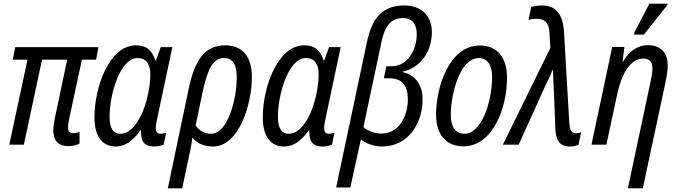

<svg xmlns="http://www.w3.org/2000/svg" viewBox="-20 -795 3724 1055"><path d="M355 8C376 8 399 3 417 -6V-70C408 -67 395 -63 383 -63C364 -63 354 -73 354 -93C354 -105 356 -121 359 -137L430 -467H508L521 -536H64L50 -467H131L31 0H111L211 -467H349L281 -144C276 -117 273 -94 273 -77C273 -21 303 8 355 8Z M615 10C669 10 709 -20 752 -79H755C754 -23 767 10 829 10C845 10 868 5 879 0L893 -65C881 -62 871 -60 862 -60C843 -60 836 -71 836 -91C836 -105 839 -121 843 -140L927 -536H863L837 -463H833C816 -517 787 -546 726 -546C585 -546 499 -325 499 -149C499 -46 542 10 615 10ZM642 -60C602 -60 582 -90 582 -155C582 -272 638 -476 736 -476C782 -476 806 -444 806 -386C806 -348 800 -301 786 -246C762 -155 710 -60 642 -60Z M1017 -308 902 240H981L1020 57C1027 22 1034 -8 1037 -39C1062 -9 1098 10 1150 10C1294 10 1364 -222 1364 -372C1364 -482 1314 -546 1217 -546C1101 -546 1048 -457 1017 -308ZM1140 -60C1101 -60 1072 -80 1055 -106L1093 -288C1121 -417 1151 -476 1210 -476C1261 -476 1281 -437 1281 -371C1281 -251 1232 -60 1140 -60Z M1540 10C1594 10 1634 -20 1677 -79H1680C1679 -23 1692 10 1754 10C1770 10 1793 5 1804 0L1818 -65C1806 -62 1796 -60 1787 -60C1768 -60 1761 -71 1761 -91C1761 -105 1764 -121 1768 -140L1852 -536H1788L1762 -463H1758C1741 -517 1712 -546 1651 -546C1510 -546 1424 -325 1424 -149C1424 -46 1467 10 1540 10ZM1567 -60C1527 -60 1507 -90 1507 -155C1507 -272 1563 -476 1661 -476C1707 -476 1731 -444 1731 -386C1731 -348 1725 -301 1711 -246C1687 -155 1635 -60 1567 -60Z M1827 235H1905L1963 -29C1989 -8 2034 10 2079 10C2227 10 2302 -122 2302 -249C2302 -342 2250 -387 2188 -400C2290 -421 2353 -510 2353 -619C2353 -709 2295 -765 2200 -765C2074 -765 2022 -685 1996 -563ZM2077 -61C2042 -61 1999 -75 1977 -97L2076 -564C2093 -646 2125 -696 2194 -696C2243 -696 2270 -664 2270 -606C2270 -526 2224 -431 2131 -431H2103L2089 -365H2118C2190 -365 2221 -325 2221 -247C2221 -165 2177 -61 2077 -61Z M2526 9C2689 9 2766 -204 2766 -368C2766 -480 2711 -545 2617 -545C2445 -545 2376 -310 2376 -166C2376 -54 2432 9 2526 9ZM2533 -60C2483 -60 2457 -97 2457 -164C2457 -283 2509 -476 2611 -476C2662 -476 2684 -432 2684 -373C2684 -233 2625 -60 2533 -60Z M3110 10C3128 10 3145 7 3159 1L3173 -68C3166 -65 3155 -63 3144 -63C3121 -63 3110 -79 3108 -123L3079 -620C3072 -729 3026 -765 2956 -765C2935 -765 2915 -761 2899 -757L2884 -686C2895 -689 2914 -692 2930 -692C2967 -692 2996 -676 2999 -618L3004 -531L2743 0H2830L2973 -316C2987 -346 3005 -380 3015 -409H3019C3019 -374 3022 -322 3024 -284L3031 -99C3032 -23 3056 10 3110 10Z M3464 -605H3518L3646 -766L3648 -775H3548L3466 -617ZM3552 -334 3430 240H3512L3636 -339C3642 -370 3649 -407 3649 -436C3649 -510 3605 -547 3540 -547C3482 -547 3435 -510 3404 -457H3401L3411 -537H3344L3230 0H3312L3370 -271C3399 -407 3451 -473 3515 -473C3547 -473 3565 -456 3565 -421C3565 -397 3559 -365 3552 -334Z"/></svg>

Font: Noto Sans Condensed
Style: Italic
Weight: 400
Width: 3
Italic angle: -12°
Designer: Monotype Design Team
Foundry: Monotype Imaging Inc.
Version: Version 2.013